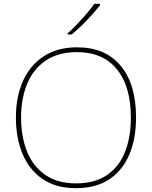

<svg xmlns="http://www.w3.org/2000/svg" viewBox="-20 -972 794 1002"><path d="M690 -358Q690 -250 655.5 -167Q621 -84 551.5 -37Q482 10 376 10Q272 10 202.5 -37.5Q133 -85 98 -168Q63 -251 63 -359Q63 -467 100 -549.5Q137 -632 208.5 -678.5Q280 -725 382 -725Q530 -725 610 -628.5Q690 -532 690 -358ZM90 -359Q90 -259 121 -181.5Q152 -104 216 -59.5Q280 -15 377 -15Q475 -15 538.5 -58.5Q602 -102 632.5 -179.5Q663 -257 663 -358Q663 -521 590 -610.5Q517 -700 382 -700Q284 -700 219 -656Q154 -612 122 -535Q90 -458 90 -359ZM502 -945Q476 -911 435 -868Q394 -825 354 -792H333V-798Q356 -818 382.5 -846Q409 -874 433.5 -902.5Q458 -931 472 -952H502Z"/></svg>

Font: Noto Sans Bengali UI Thin
Style: Regular
Weight: 100
Designer: Jelle Bosma - Monotype Design Team
Foundry: Monotype Imaging Inc.
Version: Version 2.003; ttfautohint (v1.8.4.7-5d5b)